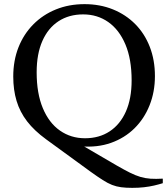

<svg xmlns="http://www.w3.org/2000/svg" viewBox="-20 -706 812 927"><path d="M418 123.5 202.5 -33.5Q145.5 -75 110.8 -120.2Q76 -165.5 60 -218.8Q44 -272 44 -336.5Q44 -413.5 69.2 -477.5Q94.5 -541.5 140.8 -588.2Q187 -635 250 -660.5Q313 -686 388 -686Q462.5 -686 525 -660.8Q587.5 -635.5 633 -589.5Q678.5 -543.5 703.2 -479.8Q728 -416 728 -338.5Q728 -262.5 702.2 -197.8Q676.5 -133 629 -86.2Q581.5 -39.5 515.8 -16.2Q450 7 371 0.5L349 -20.5L543.5 93Q580 114 607 127.5Q634 141 657.5 148Q681 155 706.8 156.8Q732.5 158.5 766 156.5V178.5Q746.5 184.5 724 189.8Q701.5 195 675.5 198Q649.5 201 618.5 201Q588 201 565 198Q542 195 521 186.8Q500 178.5 475.8 163Q451.5 147.5 418 123.5ZM390.5 -38.5Q459 -38.5 509.5 -71.8Q560 -105 587.8 -167.5Q615.5 -230 615.5 -318Q615.5 -420.5 585.5 -491.5Q555.5 -562.5 502.8 -599.5Q450 -636.5 381.5 -636.5Q313 -636.5 262.5 -603.5Q212 -570.5 184.5 -508Q157 -445.5 157 -357Q157 -255 186.8 -183.8Q216.5 -112.5 269.5 -75.5Q322.5 -38.5 390.5 -38.5Z"/></svg>

Font: Newsreader 24pt Medium
Style: Regular
Weight: 500
Designer: Hugues Gentile
Foundry: Production Type
Version: Version 1.003